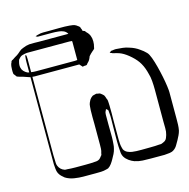

<svg xmlns="http://www.w3.org/2000/svg" viewBox="-161 -835 988 1002"><g transform="rotate(-15 333.5 -334.0)"><path d="M400 -612Q400 -595 396 -582Q395 -580 395 -577Q395 -574 393 -572Q392 -570 388.5 -567.5Q385 -565 383 -563Q377 -558 371.5 -552.5Q366 -547 361 -541V-540Q360 -538 359 -535Q353 -519 341 -509Q337 -502 334 -501Q332 -500 328.5 -500Q325 -500 323 -500Q321 -500 317.5 -499Q314 -498 312 -498Q311 -499 309 -502Q307 -505 305 -506Q304 -508 301.5 -510Q299 -512 298 -514H296H238Q227 -514 202 -514Q177 -514 147.5 -514Q118 -514 93 -514Q68 -514 57 -514Q51 -514 45 -515V-118Q45 -105 45 -92Q45 -79 46 -65Q46 -58 46.5 -49Q47 -40 50 -33Q59 -11 82 -3Q84 -2 87.5 -2Q91 -2 95 -2Q106 -1 117.5 -0.5Q129 0 140 0Q163 0 193.5 0Q224 0 246 -2Q261 -2 271 -9Q274 -11 276.5 -14.5Q279 -18 281 -20Q282 -22 283.5 -23.5Q285 -25 286 -26Q288 -28 288 -31.5Q288 -35 289 -37Q293 -48 293.5 -59.5Q294 -71 294 -82V-194Q294 -213 293.5 -231Q293 -249 294 -268Q295 -278 295.5 -288.5Q296 -299 300 -308Q302 -311 303.5 -315Q305 -319 307 -322Q313 -331 322 -337Q324 -339 328 -339.5Q332 -340 334 -341Q340 -343 342 -343Q344 -344 346.5 -343Q349 -342 350 -342Q353 -341 357 -341Q361 -341 364 -339Q366 -338 368 -336.5Q370 -335 371 -334Q373 -332 376.5 -329.5Q380 -327 382 -324Q384 -320 386 -315.5Q388 -311 389 -306Q394 -298 394 -287Q394 -276 395 -266Q396 -246 395.5 -225Q395 -204 395 -184V-82Q395 -71 396 -59.5Q397 -48 400 -37Q401 -35 401.5 -32Q402 -29 403 -27Q410 -15 421.5 -9.5Q433 -4 446 -2Q469 1 497 0.5Q525 0 547 0Q559 0 570.5 -0.5Q582 -1 593 -2Q596 -2 599.5 -2Q603 -2 606 -3Q611 -5 616.5 -7.5Q622 -10 625 -12Q632 -17 635.5 -25.5Q639 -34 641 -41Q646 -58 645.5 -77Q645 -96 645 -113V-246Q645 -261 645 -285Q645 -309 643 -332.5Q641 -356 636 -371Q632 -388 626.5 -403Q621 -418 613 -432Q600 -455 574.5 -478Q549 -501 526 -512Q515 -517 503.5 -520Q492 -523 480 -526Q478 -528 475 -528.5Q472 -529 470 -530Q467 -530 467 -531Q467 -532 469 -532Q471 -534 472.5 -536Q474 -538 476 -539Q478 -540 480.5 -540Q483 -540 484 -540Q489 -541 494 -541.5Q499 -542 503 -542Q521 -541 539 -539Q557 -537 573 -531Q587 -527 600.5 -520.5Q614 -514 626 -505Q634 -500 641.5 -493.5Q649 -487 656 -480Q665 -471 673.5 -448Q682 -425 689.5 -396Q697 -367 703 -337.5Q709 -308 712 -285Q715 -262 715 -253V-107Q715 -92 714.5 -76.5Q714 -61 711 -46Q708 -34 702.5 -22.5Q697 -11 691 0Q684 12 676.5 25Q669 38 657 46Q647 53 633 54.5Q619 56 606 57H532Q510 57 488 56Q466 55 445 48Q431 43 417 33Q403 23 395 10Q388 -2 387 -17.5Q386 -33 385 -47Q384 -70 384.5 -102Q385 -134 385 -156Q385 -175 385.5 -193.5Q386 -212 384 -231Q383 -234 383.5 -238Q384 -242 382 -244Q381 -246 379.5 -247.5Q378 -249 376 -250Q373 -253 373 -253Q372 -253 371 -249.5Q370 -246 369 -245Q368 -243 366.5 -240Q365 -237 365 -235Q364 -230 364 -224Q364 -218 364 -213Q364 -198 364 -173.5Q364 -149 364.5 -124.5Q365 -100 364 -85Q363 -75 362.5 -64.5Q362 -54 359 -43Q356 -29 349.5 -16Q343 -3 336 9Q330 20 322 31Q314 42 303 49L292 52Q278 56 263 56.5Q248 57 234 57H167Q145 57 119 53Q93 49 72 36Q64 30 56 22Q48 14 43 4Q38 -7 37 -20Q36 -33 35 -45V-480Q35 -487 35 -496.5Q35 -506 35 -516L30 -517Q22 -519 14 -522.5Q6 -526 -2 -528Q-9 -530 -15 -531.5Q-21 -533 -27 -535Q-28 -536 -30.5 -536.5Q-33 -537 -34 -538Q-35 -539 -36.5 -541.5Q-38 -544 -39 -545Q-40 -547 -43 -550Q-46 -553 -47 -556Q-48 -561 -48 -567.5Q-48 -574 -48 -579Q-48 -587 -47 -595.5Q-46 -604 -43 -612Q-41 -614 -40.5 -617.5Q-40 -621 -39 -622Q-36 -626 -30 -628Q-23 -633 -16.5 -637Q-10 -641 -3 -645Q7 -652 16 -660.5Q25 -669 37 -673Q46 -677 55 -679.5Q64 -682 73 -683Q86 -684 99 -683.5Q112 -683 125 -683H284V-684Q277 -696 264.5 -701.5Q252 -707 239 -708Q221 -710 203 -710Q185 -710 167 -710H127Q121 -711 118 -714Q116 -716 116 -716Q116 -716 119 -716Q122 -718 125.5 -718.5Q129 -719 132 -720Q145 -724 158.5 -724Q172 -724 186 -724Q209 -724 244 -724.5Q279 -725 301 -723Q309 -722 317.5 -721Q326 -720 333 -716Q335 -715 337.5 -713.5Q340 -712 342 -710Q344 -709 346.5 -707Q349 -705 351 -703Q353 -702 353.5 -699Q354 -696 355 -694Q359 -687 360 -679Q367 -677 371 -675Q374 -672 378 -666Q400 -646 400 -612ZM72 -538H269Q275 -538 281.5 -538Q288 -538 294 -539Q294 -543 294 -548V-633Q294 -635 294 -637.5Q294 -640 293 -642Q286 -643 278.5 -643Q271 -643 263 -643H68Q61 -643 53 -643Q45 -643 37 -641Q33 -640 26.5 -638.5Q20 -637 16 -634Q14 -633 12 -631Q10 -629 8 -627Q7 -625 4.5 -623Q2 -621 1 -619Q0 -617 -0.5 -613.5Q-1 -610 -2 -608Q-7 -590 -3 -576Q-1 -566 7 -557.5Q15 -549 25 -544Q27 -543 30 -542.5Q33 -542 35 -541Q35 -557 35 -571.5Q35 -586 35 -597Q35 -605 35.5 -612.5Q36 -620 37 -627Q37 -628 37.5 -631Q38 -634 40 -633Q44 -632 44 -628Q45 -620 45 -612Q45 -604 45 -596V-540Q58 -538 72 -538Z"/></g></svg>

Font: Rubik Vinyl
Style: Regular
Weight: 400
Designer: Hubert and Fischer, NaN
Foundry: Hubert and Fischer, NaN
Version: Version 2.200